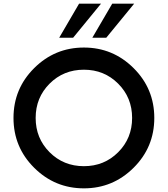

<svg xmlns="http://www.w3.org/2000/svg" viewBox="-20 -1020 918 1050"><path d="M303.8 -813.8 412.5 -1000H532.5L380 -813.8ZM485 -813.8 593.8 -1000H713.8L561.2 -813.8ZM710.6 -102.5Q597.5 10 438.8 10Q280 10 166.9 -102.5Q53.8 -215 53.8 -375Q53.8 -535 166.9 -647.5Q280 -760 438.8 -760Q597.5 -760 710.6 -647.5Q823.8 -535 823.8 -375Q823.8 -215 710.6 -102.5ZM251.2 -187.5Q327.5 -111.2 438.8 -111.2Q550 -111.2 626.2 -187.5Q702.5 -263.8 702.5 -375Q702.5 -486.2 626.2 -562.5Q550 -638.8 438.8 -638.8Q327.5 -638.8 251.2 -562.5Q175 -486.2 175 -375Q175 -263.8 251.2 -187.5Z"/></svg>

Font: Now Alt Medium
Style: Regular
Weight: 500
Designer: Alfredo Marco Pradil
Foundry: Alfredo Marco Pradil
Version: Version 1.002;PS 001.002;hotconv 1.0.88;makeotf.lib2.5.64775